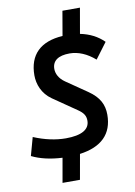

<svg xmlns="http://www.w3.org/2000/svg" viewBox="-106 -916 798 1139"><g transform="rotate(-10 293.0 -347.0)"><path d="M175.8 156.2H280.8L307.6 4.9C439.5 -12.7 507.8 -80.6 507.8 -196.3C507.8 -256.3 484.9 -303.7 420.9 -347.7L294.4 -434.6C261.2 -457.5 245.1 -488.3 245.1 -517.6C245.1 -566.9 281.7 -592.8 350.1 -592.8C401.9 -592.8 454.1 -570.8 502 -528.8L572.8 -623.5C535.6 -660.6 487.8 -685.1 431.2 -696.3L458 -849.6H352.5L327.1 -702.1C193.4 -693.8 122.1 -625 122.1 -500.5C122.1 -448.2 143.6 -388.2 200.2 -349.1L341.3 -252C372.6 -230.5 385.3 -211.4 385.3 -182.1C385.3 -128.4 335.9 -100.6 241.7 -100.6C181.2 -100.6 115.2 -114.7 48.8 -142.6L18.6 -33.2C68.8 -8.3 131.3 5.9 201.7 9.3Z"/></g></svg>

Font: Cascadia Code SemiBold
Style: Italic
Weight: 600
Italic angle: -10°
Monospace: yes
Designer: Aaron Bell
Foundry: Saja Typeworks
Version: Version 2404.023